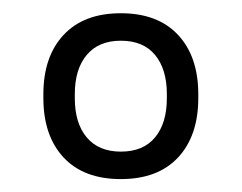

<svg xmlns="http://www.w3.org/2000/svg" viewBox="-20 -670 365 290"><path d="M162.5 -399.5Q106.5 -399.5 76 -432.2Q45.5 -465 45.5 -522V-527.5Q45.5 -584.5 76 -617.2Q106.5 -650 162.5 -650Q218.5 -650 249 -617.2Q279.5 -584.5 279.5 -527.5V-522Q279.5 -465 249 -432.2Q218.5 -399.5 162.5 -399.5ZM162.5 -441Q196.5 -441 214.2 -462.5Q232 -484 232 -521.5V-528Q232 -565.5 214.2 -587Q196.5 -608.5 162.5 -608.5Q129 -608.5 111 -587Q93 -565.5 93 -528V-521.5Q93 -484 111 -462.5Q129 -441 162.5 -441Z"/></svg>

Font: Anek Devanagari Medium Light
Style: Regular
Weight: 300
Version: Version 1.003